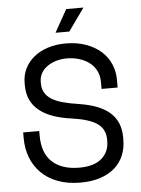

<svg xmlns="http://www.w3.org/2000/svg" viewBox="-60 -939 732 999"><g transform="rotate(-5 306.0 -439.0)"><path d="M471 -498Q471 -532 457.5 -558Q444 -584 421 -601Q398 -618 368 -627Q338 -636 305 -636Q276 -636 250 -628.5Q224 -621 203.5 -607Q183 -593 171 -572.5Q159 -552 159 -525V-519Q159 -490 171 -469.5Q183 -449 206.5 -434.5Q230 -420 265 -410.5Q300 -401 347 -394Q457 -377 509 -329.5Q561 -282 561 -202V-190Q561 -145 545.5 -107.5Q530 -70 499.5 -43Q469 -16 424 -1Q379 14 320 14Q253 14 201.5 -5.5Q150 -25 115.5 -59.5Q81 -94 63 -140.5Q45 -187 45 -242V-272H129V-248Q129 -156 179.5 -110Q230 -64 320 -64Q398 -64 437.5 -98.5Q477 -133 477 -190V-196Q477 -251 436.5 -280Q396 -309 305 -322Q252 -329 209.5 -343.5Q167 -358 137 -381.5Q107 -405 91 -438Q75 -471 75 -516V-528Q75 -569 92 -603Q109 -637 139.5 -662Q170 -687 212.5 -700.5Q255 -714 306 -714Q365 -714 411.5 -697Q458 -680 490 -651.5Q522 -623 538.5 -584.5Q555 -546 555 -504V-462H471ZM414 -892 330 -774H258L324 -892Z"/></g></svg>

Font: Space Mono
Style: Regular
Weight: 400
Monospace: yes
Designer: Colophon Foundry / Benjamin Critton
Foundry: Colophon Foundry
Version: Version 1.000;PS 1.003;hotconv 1.0.81;makeotf.lib2.5.63406